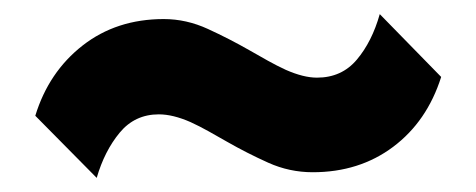

<svg xmlns="http://www.w3.org/2000/svg" viewBox="-20 -462 675 272"><path d="M605 -353Q585 -290 537 -254Q489 -218 423 -218Q390 -218 360 -231.5Q330 -245 302 -261Q288 -269 275.5 -276Q263 -283 250 -289Q225 -300 205 -300Q171 -300 149.5 -274Q128 -248 117 -210L30 -298Q49 -360 97 -397.5Q145 -435 212 -435Q244 -435 274.5 -421Q305 -407 333 -391Q347 -383 359.5 -376Q372 -369 385 -363Q410 -352 429 -352Q464 -352 485.5 -377.5Q507 -403 518 -442Z"/></svg>

Font: TypoPRO Sinkin Sans
Style: 700 Bold
Weight: 700
Designer: Keith Bates
Foundry: K-Type
Version: Sinkin Sans (version 1.0)  by Keith Bates   •   © 2014   www